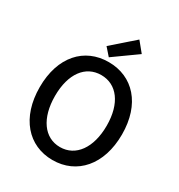

<svg xmlns="http://www.w3.org/2000/svg" viewBox="-226 -1134 1207 1296"><g transform="rotate(30 377.0 -486.0)"><path d="M377 13C566 13 698 -134 698 -371C698 -608 566 -750 377 -750C188 -750 57 -608 57 -371C57 -134 188 13 377 13ZM377 -88C255 -88 176 -198 176 -371C176 -544 255 -649 377 -649C499 -649 579 -544 579 -371C579 -198 499 -88 377 -88ZM360 -778 542 -908 479 -985 309 -836Z"/></g></svg>

Font: Noto Sans Japanese Medium
Style: Regular
Weight: 500
Designer: Ryoko NISHIZUKA (kana & ideographs); Paul D. Hunt (Latin, Greek & Cyrillic); Wenlong ZHANG (bopomofo); Sandoll Communica
Foundry: Adobe Systems Incorporated
Version: Version 1.000;PS 1;hotconv 1.0.78;makeotf.lib2.5.61930